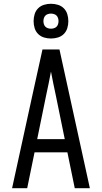

<svg xmlns="http://www.w3.org/2000/svg" viewBox="-20 -997 540 1017"><path d="M44 0 151 -490 205 -735H295L456 0H376L337 -190H163L124 0ZM177 -260H323L276 -490Q269 -522 262.5 -554Q256 -586 250 -618Q244 -586 237.5 -554Q231 -522 224 -490ZM250 -793Q231 -793 213 -798.5Q195 -804 182 -817Q169 -830 163.5 -848Q158 -866 158 -885Q158 -904 163.5 -922Q169 -940 182 -953Q195 -966 213 -971.5Q231 -977 250 -977Q269 -977 287 -971.5Q305 -966 318 -953Q331 -940 336.5 -922Q342 -904 342 -885Q342 -866 336.5 -848Q331 -830 318 -817Q305 -804 287 -798.5Q269 -793 250 -793ZM250 -845Q258 -845 266 -847.5Q274 -850 279.5 -855.5Q285 -861 287.5 -869Q290 -877 290 -885Q290 -893 287.5 -901Q285 -909 279.5 -914.5Q274 -920 266 -922.5Q258 -925 250 -925Q242 -925 234 -922.5Q226 -920 220.5 -914.5Q215 -909 212.5 -901Q210 -893 210 -885Q210 -877 212.5 -869Q215 -861 220.5 -855.5Q226 -850 234 -847.5Q242 -845 250 -845Z"/></svg>

Font: Iosevka srxl
Style: Regular
Weight: 400
Monospace: yes
Designer: Belleve Invis
Foundry: Belleve Invis
Version: Version 33.0.1; ttfautohint (v1.8.3)